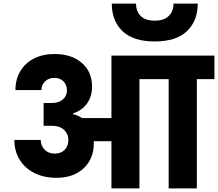

<svg xmlns="http://www.w3.org/2000/svg" viewBox="-20 -1050 1215 1070"><path d="M1175 -609H1077V0H920V-609H757V0H601V-263H503V-254Q503 -165 446 -112Q389 -59 295 -59Q225 -59 172 -85.5Q119 -112 89.5 -160Q60 -208 60 -270H207Q207 -238 228.5 -216Q250 -194 285 -194Q320 -194 340.5 -215Q361 -236 361 -270Q361 -303 337.5 -326Q314 -349 268 -349H223V-476H268Q307 -476 330 -495.5Q353 -515 353 -546Q353 -578 333.5 -597Q314 -616 284 -616Q252 -616 231.5 -597Q211 -578 211 -548H66Q66 -607 93 -653Q120 -699 169.5 -724Q219 -749 284 -749Q379 -749 436 -699.5Q493 -650 493 -567Q493 -513 465.5 -474Q438 -435 387 -418V-414Q417 -406 437 -392H601V-740H1175ZM1082 -1030Q1082 -934 1022 -876.5Q962 -819 842 -819Q722 -819 662.5 -876.5Q603 -934 603 -1030H738Q738 -988 763.5 -961.5Q789 -935 842 -935Q895 -935 921 -961.5Q947 -988 947 -1030Z"/></svg>

Font: MSTAGE
Style: Bold
Weight: 700
Designer: Ninad Kale (Devanagari), Jonny Pinhorn (Latin)
Foundry: Indian Type Foundry
Version: 4.004